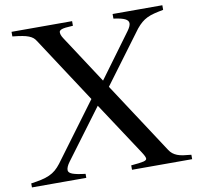

<svg xmlns="http://www.w3.org/2000/svg" viewBox="-94 -857 967 943"><g transform="rotate(-10 389.5 -385.0)"><path d="M-10 -20V0H261V-20C231.7 -23.3 210.3 -27.5 197 -32.5C183.7 -37.5 177 -44.3 177 -53C177 -63.7 182.7 -76.7 194 -92L378 -339L551 -76C557 -66.7 561.2 -59.5 563.5 -54.5C565.8 -49.5 567 -45.3 567 -42C567 -36.7 561.8 -32.7 551.5 -30C541.2 -27.3 520.3 -24.7 489 -22V0H789V-22C773.7 -23.3 760.3 -24.8 749 -26.5C737.7 -28.2 727.8 -30.7 719.5 -34C711.2 -37.3 703.8 -41.5 697.5 -46.5C691.2 -51.5 685.7 -57.7 681 -65L448 -421L639 -678C648.3 -689.3 657.3 -698.7 666 -706C674.7 -713.3 684.2 -719.5 694.5 -724.5C704.8 -729.5 716.5 -733.7 729.5 -737C742.5 -740.3 758 -743.7 776 -747V-770H528V-747C554 -743.7 572.8 -739.2 584.5 -733.5C596.2 -727.8 602 -720.3 602 -711C602 -701.7 596.7 -689.7 586 -675L425 -456L270 -693C264.7 -701 261.2 -707.5 259.5 -712.5C257.8 -717.5 257 -722.3 257 -727C257 -732.3 261.2 -736.7 269.5 -740C277.8 -743.3 296.7 -745.7 326 -747V-770H24V-747C44 -745 60.3 -742.8 73 -740.5C85.7 -738.2 96.2 -735.3 104.5 -732C112.8 -728.7 119.7 -724.8 125 -720.5C130.3 -716.2 135 -710.7 139 -704L353 -377L141 -91C132.3 -79.7 123.3 -70 114 -62C104.7 -54 94 -47.3 82 -42C70 -36.7 56.5 -32.3 41.5 -29C26.5 -25.7 9.3 -22.7 -10 -20Z"/></g></svg>

Font: Libre Caslon Text
Style: Regular
Weight: 400
Designer: Pablo Impallari, Rodrigo Fuenzalida
Foundry: Pablo Impallari, Rodrigo Fuenzalida
Version: Version 1.000; ttfautohint (v0.93) -l 8 -r 50 -G 200 -x 14 -